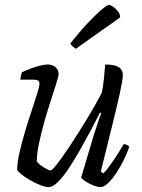

<svg xmlns="http://www.w3.org/2000/svg" viewBox="-20 -763 578 783"><path d="M178 0Q165 0 143.5 -8.5Q122 -17 101.5 -29Q81 -41 66.5 -53Q52 -65 50 -71Q50 -98 59 -138.5Q68 -179 81.5 -224.5Q95 -270 109 -311.5Q123 -353 132 -382.5Q141 -412 141 -422Q141 -431 135 -434.5Q129 -438 117 -438H63Q63 -445 65.5 -454.5Q68 -464 69 -468Q90 -478 109.5 -485Q129 -492 146 -496Q163 -500 175 -500Q194 -500 206.5 -489Q219 -478 219 -460Q219 -453 210 -424Q201 -395 187.5 -354Q174 -313 161 -267Q148 -221 139 -178Q130 -135 130 -104Q142 -90 160.5 -79Q179 -68 186 -68Q192 -68 210 -90.5Q228 -113 253 -150Q278 -187 305 -230Q332 -273 356 -314Q380 -355 395 -385Q400 -406 403.5 -439Q407 -472 409 -500Q430 -500 446 -496.5Q462 -493 471.5 -483Q481 -473 481 -456Q481 -439 469 -384Q457 -329 436.5 -247Q416 -165 391 -63L402 -56Q411 -65 426.5 -86Q442 -107 458 -132Q474 -157 484 -175Q492 -175 498 -172Q504 -169 507 -164Q500 -142 486.5 -114Q473 -86 456 -60Q439 -34 421.5 -17Q404 0 390 0Q378 0 360.5 -7Q343 -14 328.5 -23.5Q314 -33 311 -39L363 -214Q373 -244 380.5 -267Q388 -290 393 -301L388 -304Q371 -270 349 -229Q327 -188 304 -147.5Q281 -107 258.5 -73.5Q236 -40 215.5 -20Q195 0 178 0ZM289 -564Q283 -568 275.5 -574.5Q268 -581 267 -586Q304 -633 337 -668Q370 -703 393.5 -723Q417 -743 424 -743Q431 -743 441.5 -735.5Q452 -728 461 -716.5Q470 -705 470 -692Z"/></svg>

Font: Texturina Medium 12pt ExtraLight
Style: Italic
Weight: 250
Italic angle: -11°
Version: Version 1.002